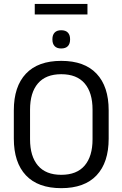

<svg xmlns="http://www.w3.org/2000/svg" viewBox="-20 -968 638 1000"><path d="M161 -892.5V-947.5H435.5V-892.5ZM299 12Q178 12 115 -54.8Q52 -121.5 52 -246V-393.5Q52 -517.5 115 -584.2Q178 -651 299 -651Q420 -651 483 -584.2Q546 -517.5 546 -393.5V-246Q546 -121.5 483 -54.8Q420 12 299 12ZM299 -57.5Q380 -57.5 421 -105.8Q462 -154 462 -242.5V-397Q462 -485.5 421 -533.5Q380 -581.5 299 -581.5Q218.5 -581.5 177.5 -533.5Q136.5 -485.5 136.5 -397V-242.5Q136.5 -154 177.5 -105.8Q218.5 -57.5 299 -57.5ZM298.5 -715.5Q276 -715.5 264.5 -727.8Q253 -740 253 -762V-764.5Q253 -786 264.5 -798.2Q276 -810.5 298.5 -810.5Q322 -810.5 333.5 -798.2Q345 -786 345 -764.5V-762Q345 -740 333.5 -727.8Q322 -715.5 298.5 -715.5Z"/></svg>

Font: Anek Latin
Style: Regular
Weight: 400
Designer: Yesha Goshar
Foundry: Ek Type
Version: Version 1.003